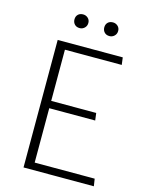

<svg xmlns="http://www.w3.org/2000/svg" viewBox="-125 -915 745 989"><g transform="rotate(15 247.5 -420.5)"><path d="M475 0 469 -39H149V-329H394L389 -368H149V-641H452L447 -680H100V0ZM193 -768Q208 -768 219 -778.5Q230 -789 230 -805Q230 -821 219 -831Q208 -841 193 -841Q176 -841 166 -831Q156 -821 156 -805Q156 -789 166 -778.5Q176 -768 193 -768ZM352 -768Q367 -768 378 -778.5Q389 -789 389 -805Q389 -821 378 -831Q367 -841 352 -841Q335 -841 325 -831Q315 -821 315 -805Q315 -789 325 -778.5Q335 -768 352 -768Z"/></g></svg>

Font: Catamaran Thin Thin
Style: Regular
Weight: 250
Version: Version 2.000